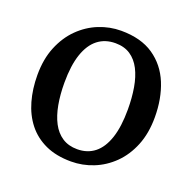

<svg xmlns="http://www.w3.org/2000/svg" viewBox="-107 -677 797 795"><g transform="rotate(20 291.0 -279.0)"><path d="M32.5 -278.5Q32.5 -349 54.8 -403Q77 -457 114.5 -494Q152 -531 199.2 -550Q246.5 -569 296.5 -569Q384 -569 440 -530.8Q496 -492.5 522.8 -427Q549.5 -361.5 549.5 -279.5Q549.5 -209 527.5 -154.8Q505.5 -100.5 467.8 -63.5Q430 -26.5 383 -7.8Q336 11 285.5 11Q220 11 172.2 -11Q124.5 -33 93.5 -72.2Q62.5 -111.5 47.5 -164.5Q32.5 -217.5 32.5 -278.5ZM292 -45.5Q337 -45.5 368.5 -70.5Q400 -95.5 416.8 -145.8Q433.5 -196 433.5 -271.5Q433.5 -323 426 -367Q418.5 -411 401.8 -443.8Q385 -476.5 358 -494.5Q331 -512.5 292 -512.5Q246.5 -512.5 214.5 -487.5Q182.5 -462.5 165.5 -412.5Q148.5 -362.5 148.5 -286.5Q148.5 -234.5 156.5 -190.5Q164.5 -146.5 181.5 -114Q198.5 -81.5 226 -63.5Q253.5 -45.5 292 -45.5Z"/></g></svg>

Font: Merriweather 20pt
Style: Regular
Weight: 400
Version: Version 2.100